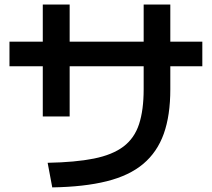

<svg xmlns="http://www.w3.org/2000/svg" viewBox="-20 -813 920 833"><path d="M186.7 -106.7Q306.7 -108.9 387.2 -125Q467.8 -141.1 515.6 -177.2Q563.3 -213.3 583.3 -274.4Q603.3 -335.6 603.3 -425.6V-793.3H718.9V-425.6Q718.9 -312.2 690.6 -232.8Q662.2 -153.3 601.7 -102.2Q541.1 -51.1 443.3 -26.7Q345.6 -2.2 206.7 0ZM165.6 -307.8V-793.3H282.2V-307.8ZM21.1 -525.6V-632.2H857.8V-525.6Z"/></svg>

Font: Paperlogy 6 SemiBold
Style: Regular
Weight: 600
Designer: redesigned by Lee Juim, glyphs from Gmarket Sans & Montserrat
Foundry: PT&
Version: Version 1.001